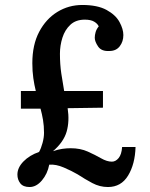

<svg xmlns="http://www.w3.org/2000/svg" viewBox="-20 -736 605 772"><path d="M124 -370Q118 -394 114 -421.5Q110 -449 110 -482Q110 -556 137.5 -608Q165 -660 210.5 -688Q256 -716 311 -716Q372 -716 408.5 -696Q445 -676 460.5 -647.5Q476 -619 476 -595Q476 -569 461.5 -550Q447 -531 420 -531Q388 -529 374.5 -549Q361 -569 361 -584Q361 -595 364.5 -607Q368 -619 377 -630Q372 -641 358.5 -649Q345 -657 321 -657Q285 -657 263 -636.5Q241 -616 231 -584.5Q221 -553 221 -520Q221 -477 226.5 -440.5Q232 -404 238 -370H394V-303L252 -301Q260 -249 248 -207Q236 -165 193 -128Q213 -135 230.5 -137.5Q248 -140 264 -140Q303 -140 333 -126.5Q363 -113 386.5 -99.5Q410 -86 430 -86Q445 -86 457 -100.5Q469 -115 471 -145H525Q523 -76 495 -30Q467 16 414 16Q381 16 351 0Q321 -16 292 -35Q268 -49 236.5 -62.5Q205 -76 178 -74Q171 -37 148.5 -10.5Q126 16 99 16Q73 16 61.5 1Q50 -14 50 -34Q50 -62 74.5 -87Q99 -112 137 -125Q145 -139 151 -161Q157 -183 157 -202Q157 -230 153 -253.5Q149 -277 143 -299H64V-370Z"/></svg>

Font: Lora SemiBold
Style: Regular
Weight: 600
Designer: Olga Karpushina, Alexei Vanyashin (Cyrillic)
Foundry: Cyreal
Version: Version 3.011; ttfautohint (v1.8.4.7-5d5b)